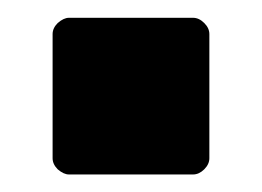

<svg xmlns="http://www.w3.org/2000/svg" viewBox="-20 -200 299 219"><path d="M40 -161.1Q40 -168 45.9 -173.8Q52.7 -179.7 58.6 -179.7Q93.8 -179.7 129.9 -179.7Q165 -179.7 200.2 -179.7Q207 -179.7 212.9 -173.8Q218.8 -168 218.8 -161.1Q218.8 -126 218.8 -89.8Q218.8 -54.7 218.8 -19.5Q218.8 -12.7 212.9 -6.8Q207 -1 200.2 -1Q165 -1 129.9 -1Q93.8 -1 58.6 -1Q52.7 -1 45.9 -6.8Q40 -12.7 40 -19.5Q40 -54.7 40 -89.8Q40 -126 40 -161.1Z"/></svg>

Font: pil love
Style: regular
Weight: 400
Designer: pierpaolo belleggia, riccardo antolini, manuela ilari
Foundry: pil communication
Version: Version 1.2